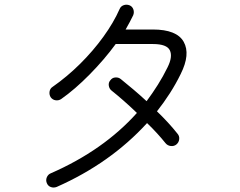

<svg xmlns="http://www.w3.org/2000/svg" viewBox="-20 -789 1040 833"><path d="M226 22Q213 27 200.5 22.5Q188 18 183 5Q178 -7 183 -19.5Q188 -32 200 -37Q429 -137 574 -299Q545 -327 516.5 -352Q488 -377 464 -396Q454 -404 452 -417.5Q450 -431 459 -441Q467 -452 480.5 -453Q494 -454 504 -446Q530 -425 559 -400.5Q588 -376 616 -350Q642 -385 665 -421.5Q688 -458 707 -497Q730 -543 717 -570.5Q704 -598 643 -598H482Q433 -531 369 -466Q305 -401 245 -359Q234 -352 221 -354Q208 -356 200 -367Q193 -378 195 -391.5Q197 -405 208 -412Q271 -456 327.5 -512Q384 -568 428.5 -629.5Q473 -691 499 -750Q504 -762 516.5 -766.5Q529 -771 542 -766Q554 -761 558.5 -748.5Q563 -736 558 -723Q551 -709 543 -693.5Q535 -678 525 -661H643Q747 -661 777 -607.5Q807 -554 764 -468Q743 -425 717 -384.5Q691 -344 661 -306Q712 -257 750 -209Q759 -199 757.5 -185Q756 -171 745 -162Q735 -154 721 -155.5Q707 -157 698 -168Q682 -188 661.5 -210.5Q641 -233 618 -255Q459 -81 226 22Z"/></svg>

Font: Zen Maru Gothic
Style: Regular
Weight: 400
Designer: Yoshimichi Ohira
Foundry: Positype
Version: Version 1.002